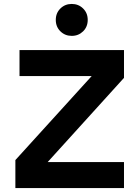

<svg xmlns="http://www.w3.org/2000/svg" viewBox="-20 -954 707 974"><path d="M79 -700H609V-559L222 -132H609V0H58V-142L445 -568H79ZM344 -772Q310 -772 286.5 -795Q263 -818 263 -853Q263 -888 286.5 -911Q310 -934 344 -934Q378 -934 401.5 -911Q425 -888 425 -853Q425 -818 401.5 -795Q378 -772 344 -772Z"/></svg>

Font: NT Somic Bold
Style: Regular
Weight: 700
Designer: Ravid Balaliev — lead type designer, mastering
Michael Voronin — secret advisor, marketing
Ivan Kovalenko — best boy
Foundry: NT Type
Version: Version 0.7